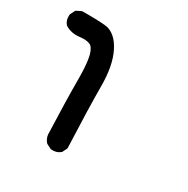

<svg xmlns="http://www.w3.org/2000/svg" viewBox="-131 -538 763 781"><g transform="rotate(30 250.0 -148.0)"><path d="M205.6 126 186 116.2 184.6 115.2 183.1 114.3Q170.4 100.1 168 81.1V80.6Q162.1 -81.1 162.1 -166Q162.1 -178.2 161.9 -189.2Q161.6 -200.2 161.4 -210.2Q161.1 -220.2 160.4 -229.2Q159.7 -238.3 158.9 -246.3Q158.2 -254.4 157.2 -261.2Q156.2 -268.1 155 -273.9Q153.8 -279.8 152.8 -284.7Q144 -316.4 128.9 -323.2Q111.8 -331.1 80.1 -327.1Q42.5 -322.8 14.6 -340.3L13.2 -341.3L12.2 -342.3Q-2.4 -358.9 0 -384.8V-386.7L1 -388.2L10.7 -407.7L12.2 -410.6L15.1 -412.1L34.7 -421.9L36.6 -422.9H39.1Q103 -423.8 146.5 -419.9Q158.7 -418.9 169.9 -413.8Q181.2 -408.7 191.2 -400.4Q201.2 -392.1 210 -380.4Q218.8 -368.7 226.6 -353.5Q256.8 -294.4 256.8 -196.3Q256.8 -100.6 264.6 87.4V89.8L263.7 92.3L253.9 111.8L252.9 113.8L251.5 114.7Q234.9 129.4 209 127H207Z"/></g></svg>

Font: NaikaiFont
Style: Bold
Weight: 700
Version: Version 1.89